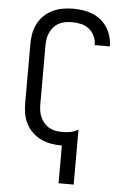

<svg xmlns="http://www.w3.org/2000/svg" viewBox="-62 -789 725 1050"><g transform="rotate(5 300.0 -264.0)"><path d="M300 215V8H297Q269 8 240 3Q211 -2 185 -14.5Q159 -27 138 -47Q117 -67 103.5 -93Q90 -119 85 -147.5Q80 -176 80 -205V-530Q80 -559 85 -587.5Q90 -616 103.5 -642Q117 -668 138 -688Q159 -708 185 -720.5Q211 -733 240 -738Q269 -743 297 -743Q324 -743 351 -739Q378 -735 403 -725Q428 -715 449 -698Q470 -681 484.5 -658.5Q499 -636 506.5 -609.5Q514 -583 514 -557V-555H431V-556Q431 -581 420.5 -604Q410 -627 390.5 -642.5Q371 -658 346.5 -663.5Q322 -669 297 -669Q279 -669 261 -666Q243 -663 226.5 -654.5Q210 -646 197.5 -632Q185 -618 177 -601.5Q169 -585 166 -567Q163 -549 163 -530V-205Q163 -186 166 -168Q169 -150 177 -133.5Q185 -117 197.5 -103Q210 -89 226.5 -80.5Q243 -72 261 -69Q279 -66 297 -66Q320 -66 342 -70.5Q364 -75 383 -87V215Z"/></g></svg>

Font: Iosevka Aile
Style: Regular
Weight: 400
Designer: Belleve Invis
Foundry: Belleve Invis
Version: Version 28.0.1; ttfautohint (v1.8.4)